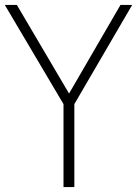

<svg xmlns="http://www.w3.org/2000/svg" viewBox="-32 -760 558 780"><path d="M226 0V-337L-12.5 -740H36.5L248.5 -380L457.5 -740H505L270 -337V0Z"/></svg>

Font: Encode Sans Cnd XLt
Style: Regular
Weight: 200
Width: 3
Designer: Multiple Designers
Foundry: Impallari Type
Version: Version 3.002; ttfautohint (v1.8.3) -l 8 -r 50 -G 200 -x 14 